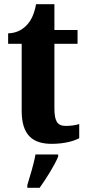

<svg xmlns="http://www.w3.org/2000/svg" viewBox="-20 -680 417 921"><path d="M228 10C294 10 340 -6 360 -17V-85C342 -79 318 -76 295 -76C253 -76 241 -102 241 -161V-470H352V-536H241V-660H153C145 -615 130 -584 113 -565C96 -544 65 -521 19 -520V-470H84V-148C84 -31 138 10 228 10ZM111 208V221H170C201 178 242 113 259 71V61H150C143 105 123 168 111 208Z"/></svg>

Font: Noto Serif Myanmar Condensed ExtraBold
Style: Regular
Weight: 800
Width: 3
Designer: Ben Mitchell and the Monotype Design Team
Foundry: Monotype Imaging Inc.
Version: Version 2.106